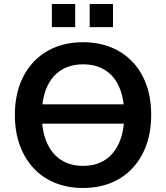

<svg xmlns="http://www.w3.org/2000/svg" viewBox="-20 -925 825 955"><path d="M126 -310V-406H656V-310ZM393 10Q316 10 253.5 -15.5Q191 -41 146.5 -89Q102 -137 78 -204Q54 -271 54 -353Q54 -436 78 -502.5Q102 -569 146.5 -616.5Q191 -664 253.5 -689.5Q316 -715 393 -715Q470 -715 532.5 -689.5Q595 -664 639.5 -617Q684 -570 708 -503.5Q732 -437 732 -354Q732 -271 708 -204Q684 -137 639.5 -89Q595 -41 532.5 -15.5Q470 10 393 10ZM393 -100Q458 -100 503.5 -130Q549 -160 573.5 -217Q598 -274 598 -353Q598 -433 574 -489.5Q550 -546 504 -575.5Q458 -605 393 -605Q329 -605 283 -575.5Q237 -546 212.5 -489.5Q188 -433 188 -353Q188 -274 212.5 -217Q237 -160 283 -130Q329 -100 393 -100ZM426 -790V-905H542V-790ZM238 -790V-905H354V-790Z"/></svg>

Font: NunitoSans3
Style: Bold
Weight: 700
Designer: Vernon Adams
Foundry: Vernon Adams
Version: Version 3.101;gftools[0.9.27]